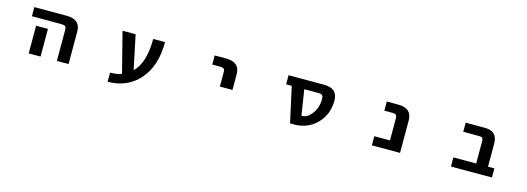

<svg xmlns="http://www.w3.org/2000/svg" viewBox="-0 -1314 6001 2185"><g transform="rotate(15 3000.0 -221.0)"><path d="M217.8 -416V-523.4H600.6Q761.7 -523.4 761.7 -379.9V2H624V-363.3Q624 -393.6 611.3 -404.8Q598.6 -416 565.4 -416ZM431.6 -324.2V-132.8V2H292V-132.8V-324.2Z M1495.1 -122.1Q1618.2 -240.2 1618.2 -523.4H1757.8Q1757.8 -242.2 1616.2 -80.6Q1474.6 81.1 1243.2 81.1V-26.4Q1325.2 -26.4 1377.9 -47.9L1256.8 -523.4H1411.1Z M2342.8 -416V-523.4H2478.5Q2639.6 -523.4 2639.6 -379.9V-196.3H2491.2V-363.3Q2491.2 -394.5 2479.5 -405.3Q2467.8 -416 2434.6 -416Z M3426.8 -416 3473.6 -116.2H3483.4Q3544.9 -116.2 3598.1 -188Q3651.4 -259.8 3651.4 -360.4Q3651.4 -392.6 3639.2 -404.3Q3627 -416 3593.8 -416ZM3279.3 -416H3212.9V-523.4H3630.9Q3792 -523.4 3792 -379.9Q3792 -214.8 3685.1 -106.4Q3578.1 2 3418 2H3371.1Z M4335 2V-105.5H4519.5V-363.3Q4519.5 -394.5 4507.3 -405.3Q4495.1 -416 4462.9 -416H4370.1V-523.4H4505.9Q4667 -523.4 4667 -379.9V2Z M5535.2 -367.2Q5535.2 -397.5 5524.4 -406.7Q5513.7 -416 5483.4 -416H5299.8V-523.4H5527.3Q5673.8 -523.4 5674.8 -377V-105.5H5750V2H5266.6V-105.5H5535.2Z"/></g></svg>

Font: Gen Shin Gothic Monospace Bold
Style: Bold
Weight: 700
Designer: [Source Han Sans]
Ryoko NISHIZUKA  (kana & ideographs); Paul D. Hunt (Latin, Greek & Cyrillic); Wenlong ZHANG  (bopomofo
Version: Version 1.002.20150607